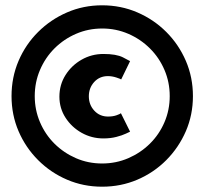

<svg xmlns="http://www.w3.org/2000/svg" viewBox="-20 -692 786 724"><path d="M23.5 -329.5Q23.5 -400.5 50 -462.5Q76.5 -524.5 123.8 -571.5Q171 -618.5 232.8 -645.2Q294.5 -672 365 -672Q436 -672 498 -645.2Q560 -618.5 607 -571.5Q654 -524.5 680.8 -462.5Q707.5 -400.5 707.5 -329.5Q707.5 -259 680.8 -197.2Q654 -135.5 607 -88.2Q560 -41 498 -14.5Q436 12 365 12Q294.5 12 232.8 -14.5Q171 -41 123.8 -88.2Q76.5 -135.5 50 -197.2Q23.5 -259 23.5 -329.5ZM111 -329.5Q111 -277.5 130.8 -231.2Q150.5 -185 185.5 -150.2Q220.5 -115.5 266.5 -95.5Q312.5 -75.5 365 -75.5Q417.5 -75.5 463.8 -95.5Q510 -115.5 545.2 -150.2Q580.5 -185 600.2 -231.2Q620 -277.5 620 -329.5Q620 -382 600.2 -428.2Q580.5 -474.5 545.2 -509.5Q510 -544.5 463.8 -564.5Q417.5 -584.5 365.5 -584.5Q313 -584.5 266.8 -564.5Q220.5 -544.5 185.5 -509.5Q150.5 -474.5 130.8 -428.2Q111 -382 111 -329.5ZM387 -405Q402.5 -405 418.5 -399.8Q434.5 -394.5 437 -392.5L470.5 -461.5Q468.5 -463 443.5 -475.8Q418.5 -488.5 370 -488.5Q325.5 -488.5 287.8 -467Q250 -445.5 227 -409Q204 -372.5 204 -327.5Q204 -284 227 -248.2Q250 -212.5 287.8 -191.2Q325.5 -170 370 -170Q397 -170 419 -175.8Q441 -181.5 454.5 -188Q468 -194.5 470.5 -195.5L436 -265Q432.5 -262 419 -257.2Q405.5 -252.5 387.5 -252.5Q356 -252.5 335.5 -274.8Q315 -297 315 -329Q315 -360.5 335.2 -382.8Q355.5 -405 387 -405Z"/></svg>

Font: League Spartan Thin
Style: Bold
Weight: 700
Version: Version 2.002